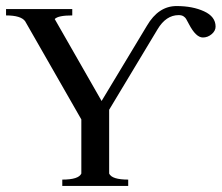

<svg xmlns="http://www.w3.org/2000/svg" viewBox="-29 -615 735 635"><path d="M210 -585V-564Q163 -564 152 -552L307 -281L457 -530Q495 -595 555 -595Q608 -595 646 -577.5Q684 -560 684 -527Q684 -513 671 -502Q658 -491 642 -491Q619 -491 596 -535Q589 -548 586.5 -552.5Q584 -557 578 -561Q572 -565 562 -565Q520 -565 492 -518L332 -252V-41Q341 -21 395 -21V0H177V-21Q231 -21 240 -41V-220L54 -545Q40 -564 -9 -564V-585Z"/></svg>

Font: Judson
Style: Regular
Weight: 400
Version: Version 20110429